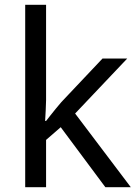

<svg xmlns="http://www.w3.org/2000/svg" viewBox="-20 -780 574 800"><path d="M172 -363Q172 -347 170.5 -321Q169 -295 168 -276H172Q178 -284 190 -299Q202 -314 214.5 -329.5Q227 -345 236 -355L407 -536H510L293 -307L525 0H419L233 -250L172 -197V0H85V-760H172Z"/></svg>

Font: usinhala25
Style: Book
Weight: 400
Designer: Jelle Bosma - Monotype Design Team
Foundry: Monotype Imaging Inc.
Version: Version 2.003